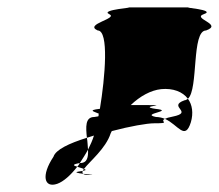

<svg xmlns="http://www.w3.org/2000/svg" viewBox="-20 -715 589 517"><path d="M124 -293C90 -242 99 -208 134 -220C151 -226 170 -243 188 -266C178 -269 172 -272 195 -276C202 -287 210 -299 217 -312C216 -322 216 -333 214 -344C166 -329 130 -312 124 -293ZM243 -633C274 -633 263 -507 249 -422C213 -418 236 -414 246 -409C245 -407 246 -404 245 -402C243 -401 238 -401 234 -400C209 -400 211 -373 214 -344C221 -346 226 -348 233 -350C229 -337 223 -324 217 -312C218 -292 215 -276 196 -276H195C193 -272 191 -269 188 -266C193 -264 202 -262 206 -260C221 -280 265 -315 278 -356L281 -362C330 -375 376 -383 395 -383C443 -383 408 -387 424 -395C417 -398 408 -400 400 -400C356 -409 454 -416 398 -422C350 -429 439 -432 381 -432H332C357 -456 386 -472 414 -475C446 -478 472 -468 486 -449C515 -475 495 -633 535 -633C582 -650 495 -665 529 -677C564 -689 465 -695 490 -695H324C349 -695 248 -689 274 -677C300 -665 205 -650 243 -633ZM198 -254C175 -251 189 -249 204 -247C202 -249 201 -252 203 -255C202 -255 200 -254 198 -254ZM203 -255C214 -257 211 -258 206 -260C204 -258 204 -257 203 -255ZM204 -247C206 -245 210 -244 218 -244C241 -244 221 -245 204 -247ZM424 -395C460 -379 478 -335 494 -386C501 -410 498 -433 486 -449C483 -447 480 -445 477 -445C429 -428 504 -413 445 -401C434 -399 428 -397 424 -395Z"/></svg>

Font: bitstorm
Style: excnobl
Weight: 400
Version: Version 0.2